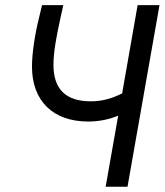

<svg xmlns="http://www.w3.org/2000/svg" viewBox="-20 -713 629 733"><path d="M316.9 -249C358.4 -249 397.5 -257.3 431.2 -271.5L383.3 0H466.8L588.9 -693.4H505.4L446.3 -356.4C409.2 -337.9 372.1 -326.2 326.7 -326.2C230 -326.2 184.1 -373.5 184.1 -465.8C184.1 -514.6 195.8 -575.7 209.5 -638.2L221.7 -693.4H140.6L128.9 -645C112.3 -578.1 102.1 -507.3 102.1 -458.5C102.1 -328.6 181.6 -249 316.9 -249Z"/></svg>

Font: Cascadia Mono NF SemiLight
Style: Italic
Weight: 350
Italic angle: -10°
Monospace: yes
Designer: Aaron Bell
Foundry: Saja Typeworks
Version: Version 2404.023